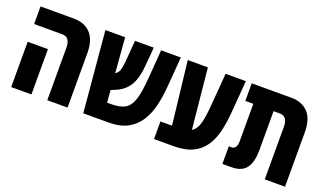

<svg xmlns="http://www.w3.org/2000/svg" viewBox="-64 -980 2277 1354"><g transform="rotate(20 1074.0 -302.5)"><path d="M328 0V-394Q328 -473 269 -473H57V-605H307Q388 -605 434 -556Q480 -507 480 -409V0ZM57 0V-340H209V0Z M598 0 544 -605H692L713 -342Q736 -358 743 -382.5Q750 -407 754 -452L766 -605H907L896 -476Q888 -368 853.5 -313.5Q819 -259 756 -234L723 -220L730 -128H764Q826 -128 863 -148.5Q900 -169 918.5 -224.5Q937 -280 945 -384L962 -605H1110L1092 -379Q1086 -300 1069 -231.5Q1052 -163 1018 -111Q984 -59 928 -29.5Q872 0 788 0Z M1129 0V-132H1216L1162 -605H1313L1358 -152Q1393 -174 1406.5 -225.5Q1420 -277 1427 -368L1446 -605H1598L1579 -368Q1573 -287 1557 -220Q1541 -153 1507.5 -103.5Q1474 -54 1418 -27Q1362 0 1275 0Z M1642 0V-132H1660Q1702 -132 1702 -192V-473H1642V-605H1939Q2020 -605 2066 -556Q2112 -507 2112 -409V0H1960V-394Q1960 -473 1901 -473H1854V-182Q1854 -90 1820 -45Q1786 0 1710 0Z"/></g></svg>

Font: Noto Sans Hebrew ExtraCondensed ExtraBold
Style: Regular
Weight: 800
Width: 2
Designer: Monotype Design Team
Foundry: Monotype Imaging Inc.
Version: Version 2.004; ttfautohint (v1.8.4.7-5d5b)